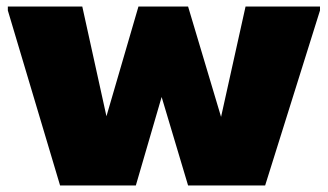

<svg xmlns="http://www.w3.org/2000/svg" viewBox="-20 -568 1004 588"><path d="M164 0 4 -536V-548H232L306 -212L404 -548H556L657 -210L732 -548H960V-536L792 0H556L475 -271L396 0Z"/></svg>

Font: Kufam Black
Style: Regular
Weight: 900
Designer: Wael Morcos, Artur Schmal
Foundry: Original Type
Version: Version 1.301; ttfautohint (v1.8.3)